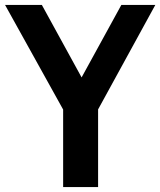

<svg xmlns="http://www.w3.org/2000/svg" viewBox="-48 -760 650 780"><path d="M208.5 0V-315L-27.5 -740H122L283.5 -445.5L445 -740H583L350.5 -315.5V0Z"/></svg>

Font: Encode Sans Condensed
Style: Bold
Weight: 700
Width: 3
Designer: Multiple Designers
Foundry: Impallari Type
Version: Version 3.000; ttfautohint (v1.8.3) -l 8 -r 50 -G 200 -x 14 